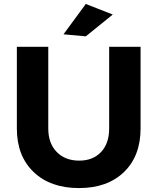

<svg xmlns="http://www.w3.org/2000/svg" viewBox="-20 -936 793 967"><path d="M412.1 -916 547.9 -862.8 412.1 -752.9 299.8 -763.2ZM223.1 -289.1Q223.1 -213.9 265.9 -170.4Q308.6 -127 378.9 -127Q447.8 -127 488.8 -170.2Q529.8 -213.4 529.8 -289.1V-700.2H688V-289.1Q688 -150.4 604.5 -69.6Q521 11.2 377.9 11.2Q233.9 11.2 149.4 -69.6Q64.9 -150.4 64.9 -289.1V-700.2H223.1Z"/></svg>

Font: Montserrat arm SemiBold
Style: Regular
Weight: 600
Designer: Julieta Ulanovsky
Foundry: Julieta Ulanovsky
Version: Version 6.000;PS 006.000;hotconv 1.0.88;makeotf.lib2.5.64775